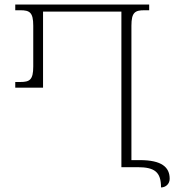

<svg xmlns="http://www.w3.org/2000/svg" viewBox="-20 -734 789 843"><path d="M594 -31H557V-621C557 -680 573 -689 614 -689H635V-714H47V-689H69C110 -689 126 -680 126 -621V-442C126 -383 110 -374 69 -374H47V-349H169V-683H513V0H584C660 0 687 22 687 89C707 89 725 74 725 51C725 0 690 -31 594 -31Z"/></svg>

Font: Noto Serif Georgian ExtraLight
Style: Regular
Weight: 200
Designer: Monotype Design Team, Akaki Razmadze
Foundry: Google LLC
Version: Version 2.003